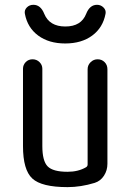

<svg xmlns="http://www.w3.org/2000/svg" viewBox="-20 -765 540 795"><path d="M259.8 9.8Q152.3 9.8 113.8 -25.9Q75.2 -61.5 75.2 -160.2V-480.5Q75.2 -496.1 86.4 -507.8Q97.7 -519.5 114.7 -519.5Q131.8 -519.5 143.6 -507.8Q155.3 -496.1 155.3 -480.5V-160.2Q155.3 -98.6 177.2 -76.2Q199.2 -53.7 259.8 -53.7Q303.7 -53.7 335.9 -72.3Q342.8 -76.2 342.8 -84V-478.5Q342.8 -495.1 355 -507.3Q367.2 -519.5 384.3 -519.5Q401.4 -519.5 413.1 -507.8Q424.8 -496.1 424.8 -478.5V-86.9Q424.8 -59.6 410.6 -37.6Q396.5 -15.6 372.1 -7.8Q314.5 9.8 259.8 9.8ZM381.8 -745.1Q397.5 -745.1 408.7 -733.9Q419.9 -722.7 417 -708Q406.2 -650.4 361.8 -617.7Q317.4 -585 250 -585Q182.6 -585 138.2 -617.7Q93.8 -650.4 83 -708Q80.1 -722.7 90.8 -733.9Q101.6 -745.1 118.2 -745.1Q148.4 -745.1 163.1 -708Q184.6 -655.3 250.5 -655.3Q316.4 -655.3 336.9 -708Q351.6 -745.1 381.8 -745.1Z"/></svg>

Font: Rounded Mgen+ 1mn regular
Style: Regular
Weight: 400
Designer: [Source Han Sans]
Ryoko NISHIZUKA  (kana & ideographs); Paul D. Hunt (Latin, Greek & Cyrillic); Wenlong ZHANG  (bopomofo
Version: Version 1.059.20150602